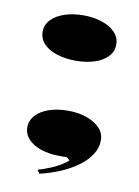

<svg xmlns="http://www.w3.org/2000/svg" viewBox="-69 -516 472 650"><g transform="rotate(10 167.5 -191.0)"><path d="M112 86 103 74Q123 68 143 60Q163 52 179 42.5Q195 33 204 24L194 15H169Q133 15 104.5 5.5Q76 -4 60 -21.5Q44 -39 44 -62Q44 -86 61 -104Q78 -122 106.5 -131.5Q135 -141 171 -141Q206 -141 234.5 -131Q263 -121 280 -103.5Q297 -86 297 -61Q297 -36 282.5 -13Q268 10 242.5 29Q217 48 183.5 62.5Q150 77 112 86ZM166 -468Q201 -468 229.5 -458.5Q258 -449 275 -431.5Q292 -414 292 -389Q292 -365 275 -347.5Q258 -330 229.5 -321Q201 -312 166 -312Q131 -312 102 -321Q73 -330 56 -347.5Q39 -365 39 -389Q39 -414 56 -431.5Q73 -449 102 -458.5Q131 -468 166 -468Z"/></g></svg>

Font: Kalnia SemiExpanded Medium
Style: Regular
Weight: 500
Width: 6
Designer: Frida Medrano
Foundry: Frida Medrano
Version: Version 1.105